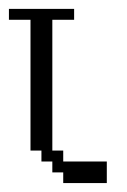

<svg xmlns="http://www.w3.org/2000/svg" viewBox="-20 -410 284 430"><path d="M121.6 0V-23.9H97.2V-48.3H72.8V-72.8H48.3V-365.7H0V-390.1H146V-365.7H97.2V-72.8H121.6V-48.3H219.2V0Z"/></svg>

Font: FS Mondwest Regular
Style: Regular
Weight: 400
Designer: NZWStudios2024
Foundry: https://fontstruct.com
Version: Version 1.0